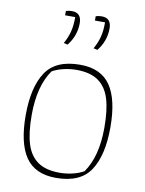

<svg xmlns="http://www.w3.org/2000/svg" viewBox="-98 -968 789 1046"><g transform="rotate(10 297.0 -445.0)"><path d="M200 -721Q219 -755 228 -788.5Q237 -822 237 -871H181V-895Q196 -900 214 -900Q267 -900 267 -842Q267 -773 222 -716ZM365 -721Q384 -755 393 -788.5Q402 -822 402 -871H346V-895Q361 -900 379 -900Q432 -900 432 -842Q432 -773 387 -716ZM64 -298Q64 -452 119 -536Q174 -620 309 -620Q425 -620 477.5 -543Q530 -466 530 -312Q530 -158 475 -74Q420 10 285 10Q169 10 116.5 -67Q64 -144 64 -298ZM433 -53Q498 -145 498 -305Q498 -403 479 -464.5Q460 -526 415.5 -557.5Q371 -589 294 -589Q258 -589 222.5 -580.5Q187 -572 161 -557Q96 -465 96 -305Q96 -207 115 -145.5Q134 -84 178.5 -52.5Q223 -21 300 -21Q336 -21 371.5 -29.5Q407 -38 433 -53Z"/></g></svg>

Font: Athiti ExtraLight
Style: Regular
Weight: 250
Version: Version 1.032